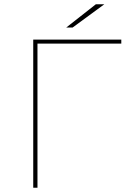

<svg xmlns="http://www.w3.org/2000/svg" viewBox="-20 -887 601 907"><path d="M137 -700H553V-681H148L157 -690V0H137ZM433 -867H473L323 -757H293Z"/></svg>

Font: Montserrat
Style: Regular
Weight: 400
Designer: Julieta Ulanovsky
Foundry: Julieta Ulanovsky
Version: Version 8.000